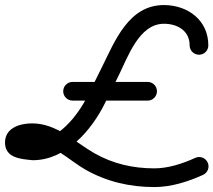

<svg xmlns="http://www.w3.org/2000/svg" viewBox="-58 -605 856 770"><path d="M777.5 -423C777.5 -423 777.5 -423 777.5 -423C777.5 -524.1 694.9 -584.7 599.3 -584.7C457.8 -584.7 402.8 -440.4 349.9 -333.9C331.7 -297.1 313.4 -260.3 295.2 -223.6C255 -142.6 174.2 -37.5 74 -37.5C74 -37.5 74.9 -37.5 75.9 -37.4C76.8 -37.4 77.8 -37.3 77.7 -37.3C63 -38.8 46 -37.8 32.5 -43.4C31.1 -44 37.1 -31.7 37.1 -33.3C37.1 -34.1 36.8 -31.8 36.5 -31.1C34.4 -26.1 37.2 -30.4 42.4 -31.9C51.4 -34.5 61.2 -35.2 70.6 -35.2C147.6 -35.2 220 38.3 283.1 74.4C369.1 123.6 462.4 145.2 561.3 145.2C627.9 145.2 696.2 123.7 756.3 96.3C775.2 87.7 783.5 65.5 774.9 46.7C766.3 27.8 744.1 19.5 725.2 28.1C725.2 28.1 725.2 28.1 725.2 28.1C675.1 50.9 616.9 70.2 561.3 70.2C475.5 70.2 395 52 320.3 9.3C239.7 -36.8 169.7 -110.2 70.6 -110.2C22.2 -110.2 -37.9 -92.4 -37.9 -33.3C-37.9 28.3 24.7 32.7 70.3 37.3C70.3 37.3 71.2 37.4 72.1 37.4C73 37.5 74 37.5 74 37.5C205.6 37.5 308.5 -81.6 362.4 -190.2C380.6 -227 398.9 -263.8 417.1 -300.5C454.7 -376.3 499.7 -509.7 599.3 -509.7C653.3 -509.7 702.5 -482.1 702.5 -423C702.5 -402.3 719.3 -385.5 740 -385.5C760.7 -385.5 777.5 -402.3 777.5 -423ZM233 -201.5C233 -201.5 233 -201.5 233 -201.5C333.3 -201.5 433.7 -201.5 534 -201.5C554.7 -201.5 571.5 -218.3 571.5 -239C571.5 -259.7 554.7 -276.5 534 -276.5C534 -276.5 534 -276.5 534 -276.5C433.7 -276.5 333.3 -276.5 233 -276.5C212.3 -276.5 195.5 -259.7 195.5 -239C195.5 -218.3 212.3 -201.5 233 -201.5Z"/></svg>

Font: FRB American Cursive Extrabold
Style: Bold Italic
Weight: 800
Italic angle: -25°
Version: Version 2.0;Modular Font Editor K font №1